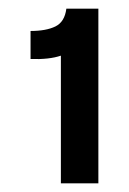

<svg xmlns="http://www.w3.org/2000/svg" viewBox="-20 -773 299 445"><path d="M208 -348.1H121.1V-644Q94.2 -634.8 50.8 -636.2V-701.2Q86.9 -701.2 108.4 -711.7Q129.9 -722.2 133.8 -752.9H208Z"/></svg>

Font: Standard
Style: Bold
Weight: 400
Designer: Bryce Wilner
Version: Version 2.000;PS 2.0;hotconv 16.6.51;makeotf.lib2.5.65220 DE